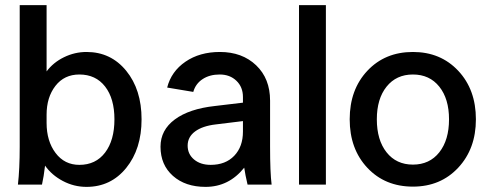

<svg xmlns="http://www.w3.org/2000/svg" viewBox="-20 -721 1916 750"><path d="M162 -442Q188 -477 230 -497.5Q272 -518 318 -518Q413 -518 473 -444.5Q533 -371 533 -255Q533 -139 473 -65Q413 9 318 9Q269 9 225.5 -14Q182 -37 156 -74Q151 -31 144 0H50Q57 -60 57 -148V-701H162ZM162 -241Q162 -170 197 -123.5Q232 -77 290 -77Q354 -77 390.5 -125Q427 -173 427 -255Q427 -336 390.5 -383Q354 -430 290 -430Q231 -430 196.5 -385.5Q162 -341 162 -273Z M947 0Q938 -38 934 -66Q874 9 783 9Q704 9 655.5 -34Q607 -77 607 -148Q607 -213 663 -254.5Q719 -296 820 -307L929 -320V-342Q929 -381 903.5 -405.5Q878 -430 838 -430Q799 -430 771.5 -412Q744 -394 735 -362L633 -379Q649 -442 704.5 -480Q760 -518 839 -518Q926 -518 980.5 -466Q1035 -414 1035 -328V-148Q1035 -47 1041 0ZM713 -152Q713 -119 738 -98Q763 -77 803 -77Q861 -77 895 -112.5Q929 -148 929 -207V-248L823 -235Q771 -229 742 -207.5Q713 -186 713 -152Z M1148 -701H1253V0H1148Z M1839 -255Q1839 -140 1770 -66Q1701 8 1593 8Q1484 8 1415 -65.5Q1346 -139 1346 -255Q1346 -371 1415 -444.5Q1484 -518 1593 -518Q1701 -518 1770 -444.5Q1839 -371 1839 -255ZM1452 -255Q1452 -174 1490 -126Q1528 -78 1593 -78Q1658 -78 1696 -126Q1734 -174 1734 -255Q1734 -335 1696 -382.5Q1658 -430 1593 -430Q1528 -430 1490 -382.5Q1452 -335 1452 -255Z"/></svg>

Font: LT Superior Semi-bold
Style: Regular
Weight: 600
Designer: Daniel Lyons
Foundry: LyonsType
Version: Version 1.0